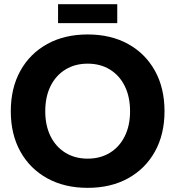

<svg xmlns="http://www.w3.org/2000/svg" viewBox="-20 -888 845 925"><path d="M402.3 17Q290.9 17 207.6 -29Q124.2 -75 78.1 -158Q32 -241 32 -352Q32 -463.7 78.1 -546.9Q124.2 -630 207.6 -676Q290.9 -722 402.3 -722Q514 -722 597.2 -676Q680.4 -630 726.5 -546.9Q772.6 -463.7 772.6 -352Q772.6 -241 726.5 -158Q680.4 -75 597.2 -29Q514 17 402.3 17ZM402.3 -123.7Q463.8 -123.7 509.9 -152.2Q556 -180.7 581.3 -232.1Q606.6 -283.4 606.6 -352Q606.6 -421.3 581.3 -472.8Q556 -524.3 509.9 -552.8Q463.8 -581.3 402.3 -581.3Q341.1 -581.3 294.9 -552.8Q248.7 -524.3 223.3 -472.8Q198 -421.3 198 -352Q198 -283.4 223.3 -232.1Q248.7 -180.7 294.9 -152.2Q341.1 -123.7 402.3 -123.7ZM259.7 -867.9H544.9V-776.7H259.7Z"/></svg>

Font: TikTok Sans Light
Style: Regular
Weight: 300
Version: Version 4.000